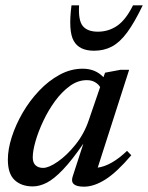

<svg xmlns="http://www.w3.org/2000/svg" viewBox="-20 -690 556 721"><path d="M253 -27.5 293 -150.5Q249.5 -87.5 216.2 -52.8Q183 -18 155.8 -4Q128.5 10 103 10Q60.5 10 35 -13.8Q9.5 -37.5 9.5 -90.5Q9.5 -129.5 24.2 -175.5Q39 -221.5 65.2 -266.8Q91.5 -312 126.8 -349.2Q162 -386.5 203.8 -409.2Q245.5 -432 290.5 -432Q338.5 -432 368.5 -400L374.5 -417L433 -428H465L347 -60.5Q398.5 -67.5 457 -123.5L473 -107Q418.5 -43 375.8 -16Q333 11 295.5 11Q240 11 253 -27.5ZM103 -99Q103 -78.5 113.8 -69Q124.5 -59.5 142 -59.5Q163 -59.5 196.8 -82.8Q230.5 -106 263.2 -146.5Q296 -187 313.5 -239L356 -363Q350 -373.5 337.2 -381.2Q324.5 -389 306 -389Q272.5 -389 242.5 -367.2Q212.5 -345.5 187 -310.8Q161.5 -276 142.8 -236.2Q124 -196.5 113.5 -160Q103 -123.5 103 -99ZM347.5 -571Q387.5 -571 420 -593.2Q452.5 -615.5 479.5 -670H516Q485 -605.5 457.5 -568.2Q430 -531 400.2 -515.2Q370.5 -499.5 333 -499.5Q277.5 -499.5 256.8 -536.5Q236 -573.5 248.5 -670H277Q273.5 -613.5 291 -592.2Q308.5 -571 347.5 -571Z"/></svg>

Font: Newsreader Text Medium
Style: Italic
Weight: 500
Italic angle: -17°
Designer: Hugues Gentile
Foundry: Production Type
Version: Version 1.001